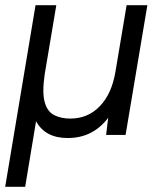

<svg xmlns="http://www.w3.org/2000/svg" viewBox="-38 -520 616 740"><path d="M-18 200 99 -500H179L134 -232Q124 -162 134.5 -125.5Q145 -89 171.5 -76Q198 -63 233 -63Q301 -63 347 -111Q393 -159 407 -244L450 -500H530L446 0H371L379 -66Q320 12 223 12Q136 12 101 -53L59 200Z"/></svg>

Font: Figtree
Style: Italic
Weight: 400
Italic angle: -9.5°
Foundry: Erik Kennedy
Version: Version 2.001; ttfautohint (v1.8.4.7-5d5b);gftools[0.9.27]